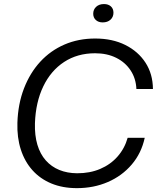

<svg xmlns="http://www.w3.org/2000/svg" viewBox="-20 -931 786 960"><path d="M364.6 9.7Q292.9 9.7 236.6 -13.7Q180.4 -37.1 141.9 -80.3Q103.4 -123.4 84.1 -183.4Q64.7 -243.3 67 -317Q70 -411.6 100 -489.1Q130 -566.7 181.3 -622.4Q232.6 -678.1 302.4 -708.3Q372.1 -738.4 455.7 -738.4Q541.9 -738.4 606.4 -706.2Q670.9 -674 707.5 -617.6Q744.1 -561.1 744.7 -486.1H662Q659.7 -538.6 633.1 -578.9Q606.6 -619.3 560.9 -642Q515.3 -664.7 455.4 -664.7Q366.9 -664.7 300.5 -621.1Q234.1 -577.6 196.3 -498.9Q158.4 -420.3 154.7 -314.7Q153 -253.9 166.9 -207.4Q180.7 -160.9 208.8 -129.1Q236.9 -97.4 276.6 -81.2Q316.3 -65 365.3 -64.7Q429.3 -64.4 480.9 -86.4Q532.6 -108.3 567.9 -148.5Q603.3 -188.7 618.3 -242.1H703.7Q686.9 -164.7 638.4 -108.1Q589.9 -51.4 519.3 -20.9Q448.7 9.7 364.6 9.7ZM493.4 -819Q472 -819 459.1 -831Q446.1 -843 446.1 -862.3Q446.1 -883.4 460.9 -897.1Q475.6 -910.7 500 -910.7Q521.4 -910.7 534.4 -899.1Q547.3 -887.4 547.3 -867.4Q547.3 -846.3 532.6 -832.6Q517.9 -819 493.4 -819Z"/></svg>

Font: Mona Sans
Style: Italic
Weight: 200
Italic angle: -11.6951°
Designer: Deni Anggara
Foundry: GitHub
Version: Version 2.000